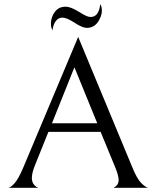

<svg xmlns="http://www.w3.org/2000/svg" viewBox="-20 -896 728 916"><path d="M211 -267 147 -108Q132 -71 132 -47Q132 -14 162 0H19Q29 0 48 -20Q67 -40 92 -99L353 -720L612 -96Q634 -42 654.5 -22Q675 -2 687 0H521Q546 -12 546 -37Q546 -58 530 -97L460 -267ZM444 -308 335 -575 228 -308ZM448 -792Q428 -763 394 -763Q373 -763 335 -788Q298 -812 278 -812Q258 -812 245.5 -794.5Q233 -777 231 -752Q223 -762 223 -786Q223 -798 227.5 -812Q232 -826 240 -837Q259 -864 292 -864Q306 -864 321 -858Q336 -852 356 -840Q377 -827 389.5 -821Q402 -815 412 -815Q434 -815 445 -832.5Q456 -850 458 -876Q466 -866 466 -843Q466 -832 461 -818Q456 -804 448 -792Z"/></svg>

Font: BellefairVN
Style: Regular
Weight: 400
Designer: Nick Shinn, Liron Lavi Turkenic
Foundry: Shinntype
Version: Version 1.003